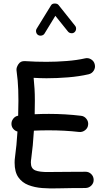

<svg xmlns="http://www.w3.org/2000/svg" viewBox="-20 -1038 596 1084"><path d="M44.9 -334Q43 -352.1 54 -366.9Q64.9 -381.8 82.5 -384.8Q84 -428.7 84 -468.8Q84 -503.4 83 -530.3Q82 -557.1 79.8 -583Q77.6 -608.9 73.2 -641.1Q71.3 -655.8 83.7 -675.3Q96.2 -694.8 121.6 -692.9Q151.9 -690.9 182.4 -689.9Q212.9 -689 242.7 -689Q298.8 -689 357.2 -693.6Q415.5 -698.2 460 -708.5Q478.5 -712.9 494.9 -702.6Q511.2 -692.4 515.1 -673.8Q519.5 -655.8 509.3 -639.4Q499 -623 480.5 -618.7Q427.2 -606.4 364.7 -601.3Q302.2 -596.2 242.7 -596.2Q224.6 -596.2 206.3 -596.9Q188 -597.7 169.9 -598.6Q173.3 -565.9 175 -536.4Q176.8 -506.8 176.8 -468.8Q176.8 -432.1 175.8 -393.1Q214.4 -395 256.3 -395Q302.7 -395 347.9 -392.3Q393.1 -389.6 437.5 -384.3Q456.1 -382.3 468 -366.9Q480 -351.6 477.5 -333Q475.6 -314.5 460.2 -302.7Q444.8 -291 426.3 -293Q344.7 -302.2 256.3 -302.2Q233.9 -302.2 212.9 -301.8Q191.9 -301.3 171.4 -300.3Q168.9 -257.8 165 -217Q161.1 -176.3 156.2 -141.1Q154.3 -131.3 154.3 -119.6Q154.3 -86.4 179 -76.2Q203.6 -65.9 255.1 -66.9Q306.6 -67.9 387.2 -67.9Q406.7 -67.9 425.3 -67.9Q443.8 -67.9 461.9 -68.4Q481 -68.8 494.6 -55.7Q508.3 -42.5 508.8 -23.4Q509.3 -4.4 495.8 9.3Q482.4 22.9 463.4 23.4Q444.8 23.9 425.8 23.9Q406.7 23.9 387.2 23.9Q349.6 23.9 305.7 25.4Q261.7 26.9 218.8 23.7Q175.8 20.5 140.4 6.8Q105 -6.8 83.7 -36.9Q62.5 -66.9 62.5 -119.6Q62.5 -127.4 63 -135.5Q63.5 -143.6 64.9 -152.3Q69.3 -183.6 72.8 -220Q76.2 -256.3 78.6 -295.4Q65.4 -298.8 55.9 -309.3Q46.4 -319.8 44.9 -334ZM195.3 -840.3Q186.5 -845.7 184.1 -856.4Q181.6 -867.2 187 -876L268.1 -1007.8Q273.9 -1018.1 289.1 -1018.1Q304.2 -1018.1 310.5 -1009.8L404.3 -892.1Q410.6 -884.3 409.4 -873.3Q408.2 -862.3 399.9 -855.5Q392.1 -849.1 381.1 -850.6Q370.1 -852.1 363.8 -859.9L292.5 -948.7L231.4 -848.6Q226.1 -839.8 215.1 -837.4Q204.1 -835 195.3 -840.3Z"/></svg>

Font: Mikhak Medium
Style: Regular
Weight: 500
Designer: Amin Abedi
Version: Version 3.3